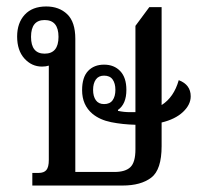

<svg xmlns="http://www.w3.org/2000/svg" viewBox="-20 -574 627 594"><path d="M80 0V-39H99Q116 -39 123.5 -48Q131 -57 131 -79V-371Q122 -368 110 -368Q78 -368 55.5 -393Q33 -418 33 -461Q33 -503 56.5 -528.5Q80 -554 123 -554Q163 -554 188 -530Q213 -506 213 -454V-42H334Q368 -42 383.5 -57Q399 -72 399 -112V-188Q359 -189 324 -196Q289 -203 266 -222Q234 -249 234 -295Q234 -335 252.5 -354.5Q271 -374 302 -374Q333 -374 352 -354Q371 -334 371 -296Q371 -252 345 -234V-231Q354 -229 363.5 -228Q373 -227 382 -227Q391 -227 399 -227V-494L442 -552H480V-249Q518 -273 533 -326Q570 -312 570 -276Q570 -250 546 -227.5Q522 -205 480 -195V-122Q480 -49 448 -24.5Q416 0 359 0ZM118 -408Q161 -408 161 -460Q161 -512 118 -512Q76 -512 76 -460Q76 -408 118 -408ZM302 -252Q320 -252 328.5 -264Q337 -276 337 -296Q337 -316 328.5 -328Q320 -340 302 -340Q285 -340 276.5 -328Q268 -316 268 -296Q268 -276 276.5 -264Q285 -252 302 -252Z"/></svg>

Font: Noto Serif Thai Condensed
Style: Regular
Weight: 400
Width: 3
Designer: Monotype Design Team
Foundry: Monotype Imaging Inc.
Version: Version 2.002; ttfautohint (v1.8.4.7-5d5b)